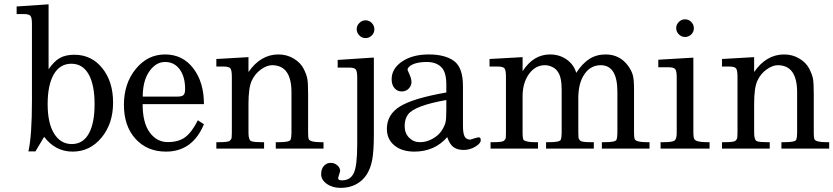

<svg xmlns="http://www.w3.org/2000/svg" viewBox="-20 -702 3937 907"><path d="M188.5 -55.7 147.5 13.2H114.3Q130.9 -62 130.9 -227.1V-588.9Q130.9 -618.7 123.8 -627.2Q116.7 -635.7 90.8 -635.7H58.6V-671.4L209.5 -681.6V-375Q235.4 -412.6 262.7 -428Q290 -443.4 331.1 -443.4Q412.1 -443.4 463.1 -380.1Q514.2 -316.9 514.2 -217.3Q514.2 -117.7 459.5 -51.8Q404.8 14.2 323.2 14.2Q241.7 14.2 188.5 -55.7ZM319.1 -21.5Q371.6 -21.5 399.2 -70.3Q426.8 -119.1 426.8 -210.2Q426.8 -301.3 398.7 -351.1Q370.6 -400.9 316.9 -400.9Q263.2 -400.9 234.1 -350.8Q205.1 -300.8 205.1 -210.2Q205.1 -119.6 235.8 -70.6Q266.6 -21.5 319.1 -21.5Z M943.4 -115.2Q889.6 14.2 764.2 14.2Q675.3 14.2 620.4 -45.9Q565.4 -106 565.4 -206.8Q565.4 -307.6 621.3 -376.2Q677.2 -444.8 760 -444.8Q842.8 -444.8 893.1 -379.2Q943.4 -313.5 943.4 -210H653.8Q653.8 -121.6 687.3 -76.2Q720.7 -30.8 772.5 -30.8Q824.2 -30.8 855.5 -54.4Q886.7 -78.1 914.6 -133.8ZM854.5 -281.2Q854.5 -339.4 828.9 -374.3Q803.2 -409.2 759.8 -409.2Q716.3 -409.2 685.3 -364.7Q654.3 -320.3 654.3 -245.6H816.4Q838.9 -245.6 846.7 -252.9Q854.5 -260.3 854.5 -281.2Z M1153.8 -361.8Q1211.4 -444.8 1295.4 -444.8Q1335 -444.8 1367.2 -425.5Q1399.4 -406.2 1414.1 -377.7Q1428.7 -349.1 1432.1 -328.1Q1435.5 -307.1 1435.5 -257.3V-73.7Q1435.5 -52.7 1438.5 -44.9Q1444.3 -30.3 1495.6 -30.3H1508.3V0H1282.7V-30.3H1295.9Q1347.7 -30.3 1352.3 -41.5Q1356.9 -52.7 1356.9 -74.7V-266.1Q1356.9 -394 1265.1 -394Q1241.2 -394 1212.9 -374Q1184.6 -354 1169.2 -320.8Q1153.8 -287.6 1153.8 -211.4V-74.7Q1153.8 -38.6 1168.7 -34.4Q1183.6 -30.3 1214.8 -30.3H1227.5V0H1002V-30.3H1015.1Q1058.6 -30.3 1065.9 -37.4Q1073.2 -44.4 1074.2 -51.3Q1075.2 -58.1 1075.2 -74.7V-339.8Q1075.2 -370.6 1068.1 -379.2Q1061 -387.7 1035.2 -387.7H1002V-423.3L1153.8 -432.1Z M1577.1 139.2Q1577.1 149.9 1595.7 149.9Q1634.8 149.9 1651.1 116Q1667.5 82 1667.5 -20.5V-335.9Q1667.5 -365.7 1660.4 -374.3Q1653.3 -382.8 1627.9 -382.8H1575.2V-418.9L1746.1 -430.2V-65.9Q1746.1 11.7 1738.3 53.2Q1730.5 94.7 1711.2 124Q1691.9 153.3 1660.6 169.4Q1629.4 185.5 1589.8 185.5Q1550.3 185.5 1523.7 166.5Q1497.1 147.5 1497.1 121.6Q1497.1 95.7 1510.3 81.5Q1523.4 67.4 1542 67.4Q1560.5 67.4 1573.7 79.1Q1586.9 90.8 1586.9 106ZM1706.8 -606Q1723.6 -606 1736.1 -593.5Q1748.5 -581.1 1748.5 -563.7Q1748.5 -546.4 1736.1 -534.2Q1723.6 -522 1706.8 -522Q1689.9 -522 1677.5 -534.7Q1665 -547.4 1665 -564.2Q1665 -581.1 1677.5 -593.5Q1689.9 -606 1706.8 -606Z M2092.8 -54.2Q2032.7 14.2 1937.5 14.2Q1878.4 14.2 1843 -15.1Q1807.6 -44.4 1807.6 -93.3Q1807.6 -161.1 1869.9 -199.5Q1932.1 -237.8 2088.4 -265.1V-302.7Q2088.4 -362.8 2063.5 -386Q2038.6 -409.2 1996.6 -409.2Q1954.6 -409.2 1929.9 -397.9Q1905.3 -386.7 1905.3 -371.6Q1905.3 -370.6 1914.6 -350.1Q1923.8 -329.6 1923.8 -313.7Q1923.8 -297.9 1911.1 -283.9Q1898.4 -270 1877.7 -270Q1856.9 -270 1843.5 -285.6Q1830.1 -301.3 1830.1 -327.6Q1830.1 -377.9 1879.4 -411.4Q1928.7 -444.8 2005.6 -444.8Q2082.5 -444.8 2124.8 -413.8Q2167 -382.8 2167 -295.4V-107.4Q2167 -72.3 2174.8 -57.4Q2182.6 -42.5 2202.1 -42.5Q2203.6 -42.5 2219.2 -47.9Q2234.9 -53.2 2242.9 -53.2Q2251 -53.2 2251 -39.1Q2251 -24.9 2225.6 -9.3Q2200.2 6.3 2169.9 6.3Q2139.6 6.3 2121.6 -7.6Q2103.5 -21.5 2092.8 -54.2ZM2088.4 -185.5V-229.5Q1939 -203.1 1907.7 -161.6Q1891.6 -140.1 1891.6 -106.4Q1891.6 -72.8 1912.6 -51.5Q1933.6 -30.3 1964.1 -30.3Q1994.6 -30.3 2023.7 -46.6Q2052.7 -63 2067.1 -85.9Q2081.5 -108.9 2085 -125.7Q2088.4 -142.6 2088.4 -185.5Z M2896.5 -268.1Q2896.5 -394 2817.9 -394Q2770 -394 2741 -351.8Q2711.9 -309.6 2711.9 -238.8V-74.7Q2711.9 -58.1 2712.9 -51.3Q2713.9 -44.4 2721.2 -37.4Q2728.5 -30.3 2772 -30.3H2785.2V0H2559.6V-30.3H2572.8Q2624.5 -30.3 2628.9 -41.7Q2633.3 -53.2 2633.3 -74.7V-278.3Q2633.3 -337.9 2615.2 -362.8Q2606.9 -376.5 2589.6 -385.3Q2572.3 -394 2554.2 -394Q2508.8 -394 2478.8 -352.3Q2448.7 -310.5 2448.7 -247.6V-75.7Q2448.7 -43.5 2454.6 -39.6Q2469.2 -30.3 2508.8 -30.3H2521.5V0H2297.4V-30.3H2310.5Q2354 -30.3 2361.3 -37.6Q2368.7 -44.9 2369.4 -51.8Q2370.1 -58.6 2370.1 -75.7V-339.8Q2370.1 -370.6 2363 -379.2Q2356 -387.7 2330.6 -387.7H2292.5V-423.3L2448.7 -432.1V-365.7Q2500 -444.8 2578.1 -444.8Q2623 -444.8 2657 -420.9Q2690.9 -397 2702.1 -357.9Q2731.4 -402.8 2764.6 -423.8Q2797.9 -444.8 2841.3 -444.8Q2907.2 -444.8 2946.8 -391.6Q2963.9 -367.7 2969.5 -346.7Q2975.1 -325.7 2975.1 -282.7V-74.7Q2975.1 -53.2 2978 -45.4Q2983.9 -30.3 3035.6 -30.3H3048.3V0H2823.2V-30.3H2835.9Q2887.7 -30.3 2892.1 -41.7Q2896.5 -53.2 2896.5 -74.7Z M3332 0H3100.6V-30.3H3112.3Q3155.8 -30.3 3166.3 -37.8Q3176.8 -45.4 3176.8 -74.2V-336.9Q3176.8 -366.7 3169.7 -375.5Q3162.6 -384.3 3137.2 -384.3H3089.8V-419.9L3255.4 -429.7V-73.7Q3255.4 -53.7 3259.8 -45.4Q3267.1 -30.3 3320.8 -30.3H3332ZM3216.1 -610.8Q3232.9 -610.8 3245.4 -598.4Q3257.8 -585.9 3257.8 -568.6Q3257.8 -551.3 3245.4 -539.3Q3232.9 -527.3 3216.1 -527.3Q3199.2 -527.3 3186.8 -539.8Q3174.3 -552.2 3174.3 -569.1Q3174.3 -585.9 3186.8 -598.4Q3199.2 -610.8 3216.1 -610.8Z M3542.5 -361.8Q3600.1 -444.8 3684.1 -444.8Q3723.6 -444.8 3755.9 -425.5Q3788.1 -406.2 3802.7 -377.7Q3817.4 -349.1 3820.8 -328.1Q3824.2 -307.1 3824.2 -257.3V-73.7Q3824.2 -52.7 3827.1 -44.9Q3833 -30.3 3884.3 -30.3H3897V0H3671.4V-30.3H3684.6Q3736.3 -30.3 3741 -41.5Q3745.6 -52.7 3745.6 -74.7V-266.1Q3745.6 -394 3653.8 -394Q3629.9 -394 3601.6 -374Q3573.2 -354 3557.9 -320.8Q3542.5 -287.6 3542.5 -211.4V-74.7Q3542.5 -38.6 3557.4 -34.4Q3572.3 -30.3 3603.5 -30.3H3616.2V0H3390.6V-30.3H3403.8Q3447.3 -30.3 3454.6 -37.4Q3461.9 -44.4 3462.9 -51.3Q3463.9 -58.1 3463.9 -74.7V-339.8Q3463.9 -370.6 3456.8 -379.2Q3449.7 -387.7 3423.8 -387.7H3390.6V-423.3L3542.5 -432.1Z"/></svg>

Font: RIT Rachana
Style: Regular
Weight: 400
Designer: Hussain KH
Version: 1.4.7